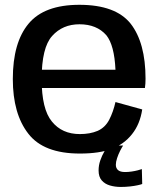

<svg xmlns="http://www.w3.org/2000/svg" viewBox="-20 -618 658 779"><path d="M304 5V-74Q231.5 -74 190.5 -125Q149 -175 149 -297Q149 -425 191.5 -472Q234 -519.5 302.5 -519.5Q372.5 -519.5 411.5 -475Q444 -434.5 448.5 -335H136.5V-261H568Q570.5 -278 570.5 -298.5Q570.5 -444.5 510 -522Q449 -598.5 302 -598.5Q159.5 -598.5 96 -522Q32 -445.5 32 -297.5Q32 -156 95 -75.5Q157 5 304 5ZM304 -74V5Q383.5 5 433 -14Q483 -32.5 515.5 -73.5Q548 -114 557 -174L448.5 -204Q439.5 -164 423 -132Q406.5 -100.5 376 -87Q345.5 -74 304 -74ZM470 140.5Q489.5 140.5 507.5 138.5Q525.5 136.5 539 133.5Q552.5 130.5 557 128.5L555.5 68Q550.5 70 539 73Q527.5 76 513.8 78Q500 80 487.5 80Q468 80 459 72.2Q450 64.5 450 50.5Q450 39 455 23.8Q460 8.5 467.2 -5.8Q474.5 -20 479.5 -27.5H419.5Q413 -19.5 403.5 -3.5Q394 12.5 387 32.5Q380 52.5 380 73.5Q380 99.5 392.8 114Q405.5 128.5 426 134.5Q446.5 140.5 470 140.5Z"/></svg>

Font: Anybody Thin Medium
Style: Regular
Weight: 500
Version: Version 1.113;gftools[0.9.25]